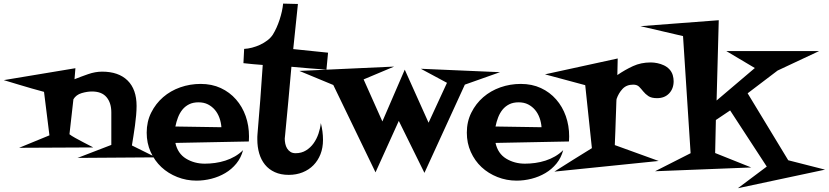

<svg xmlns="http://www.w3.org/2000/svg" viewBox="-120 -916 4484 1039"><path d="M723.6 -64.5 299.8 -61.5 482.4 -131.8V-307.6Q482.4 -359.4 456.5 -390.1Q430.7 -420.9 377.9 -420.9Q351.6 -420.9 321.8 -412.1Q292 -403.3 277.3 -378.9L255.9 -189.5Q265.6 -181.6 286.6 -169.9Q307.6 -158.2 330.1 -146.5Q355.5 -132.8 384.8 -118.2L-16.6 -116.2L147.5 -183.6L118.2 -418.9Q89.8 -426.8 52.7 -437Q15.6 -447.3 -18.6 -458Q-57.6 -469.7 -99.6 -482.4L288.1 -546.9L283.2 -487.3Q317.4 -501 356.4 -514.6Q395.5 -528.3 432.6 -528.3Q521.5 -528.3 570.3 -480.5Q619.1 -432.6 619.1 -342.8Q619.1 -320.3 616.7 -292.5Q614.3 -264.6 610.4 -236.3Q606.4 -208 602.1 -180.2Q597.7 -152.3 593.8 -128.9Z M1227.5 -177.7Q1227.5 -170.9 1227.1 -164.1Q1226.6 -157.2 1226.6 -150.4L829.1 -142.6Q841.8 -85 886.7 -57.6Q931.6 -30.3 988.3 -30.3Q1015.6 -30.3 1043.9 -34.2Q1072.3 -38.1 1099.6 -46.9Q1127 -55.7 1151.4 -69.8Q1175.8 -84 1195.3 -103.5Q1184.6 -62.5 1159.2 -31.2Q1133.8 0 1099.1 20.5Q1064.5 41 1023.9 51.3Q983.4 61.5 943.4 61.5Q888.7 61.5 839.4 42Q790 22.5 753.4 -11.7Q716.8 -45.9 695.3 -93.8Q673.8 -141.6 673.8 -198.2Q673.8 -257.8 698.2 -306.6Q722.7 -355.5 762.7 -390.1Q802.7 -424.8 855.5 -443.4Q908.2 -461.9 965.8 -461.9Q1026.4 -461.9 1074.7 -439.5Q1123 -417 1157.2 -377.9Q1191.4 -338.9 1209.5 -287.6Q1227.5 -236.3 1227.5 -177.7ZM1078.1 -227.5Q1076.2 -253.9 1067.4 -278.3Q1058.6 -302.7 1043 -321.3Q1027.3 -339.8 1005.4 -351.1Q983.4 -362.3 954.1 -362.3Q924.8 -362.3 903.3 -351.6Q881.8 -340.8 867.2 -322.8Q852.5 -304.7 843.3 -280.8Q834 -256.8 829.1 -231.4Z M1655.3 -630.9 1646.5 -539.1Q1598.6 -543 1551.8 -546.4Q1504.9 -549.8 1457 -554.7Q1449.2 -461.9 1440.4 -370.1Q1431.6 -278.3 1422.9 -185.5Q1422.9 -180.7 1421.9 -175.8Q1420.9 -170.9 1420.9 -166Q1420.9 -152.3 1423.8 -138.2Q1426.8 -124 1433.6 -112.8Q1440.4 -101.6 1451.7 -94.2Q1462.9 -86.9 1479.5 -86.9Q1511.7 -86.9 1536.1 -102.1Q1560.5 -117.2 1577.1 -140.6Q1593.8 -164.1 1603.5 -192.9Q1613.3 -221.7 1616.2 -250Q1627.9 -204.1 1627.9 -159.2Q1627.9 -116.2 1614.3 -81.5Q1600.6 -46.9 1576.2 -22Q1551.8 2.9 1517.6 16.6Q1483.4 30.3 1442.4 30.3Q1399.4 30.3 1367.2 15.6Q1335 1 1314 -24.9Q1293 -50.8 1282.7 -85.9Q1272.5 -121.1 1272.5 -161.1Q1272.5 -168.9 1272.5 -175.8Q1272.5 -182.6 1273.4 -190.4Q1281.2 -285.2 1288.6 -377.4Q1295.9 -469.7 1301.8 -564.5Q1275.4 -566.4 1249.5 -568.8Q1223.6 -571.3 1197.3 -574.2L1201.2 -651.4Q1221.7 -652.3 1244.1 -658.2Q1266.6 -664.1 1287.6 -673.8Q1308.6 -683.6 1326.7 -697.3Q1344.7 -710.9 1356.4 -728.5Q1367.2 -746.1 1376.5 -766.6Q1385.7 -787.1 1393.1 -809.6Q1400.4 -832 1405.3 -854Q1410.2 -876 1412.1 -896.5L1492.2 -894.5L1466.8 -650.4Z M2585.9 -525.4 2395.5 -458 2176.8 19.5 2038.1 -261.7 1912.1 16.6 1683.6 -456.1 1500 -532.2 2012.7 -555.7 1847.7 -486.3 1949.2 -258.8 2070.3 -539.1 2199.2 -252 2298.8 -467.8 2157.2 -543.9Z M2960 -177.7Q2960 -170.9 2959.5 -164.1Q2959 -157.2 2959 -150.4L2561.5 -142.6Q2574.2 -85 2619.1 -57.6Q2664.1 -30.3 2720.7 -30.3Q2748 -30.3 2776.4 -34.2Q2804.7 -38.1 2832 -46.9Q2859.4 -55.7 2883.8 -69.8Q2908.2 -84 2927.7 -103.5Q2917 -62.5 2891.6 -31.2Q2866.2 0 2831.5 20.5Q2796.9 41 2756.3 51.3Q2715.8 61.5 2675.8 61.5Q2621.1 61.5 2571.8 42Q2522.5 22.5 2485.8 -11.7Q2449.2 -45.9 2427.7 -93.8Q2406.2 -141.6 2406.2 -198.2Q2406.2 -257.8 2430.7 -306.6Q2455.1 -355.5 2495.1 -390.1Q2535.2 -424.8 2587.9 -443.4Q2640.6 -461.9 2698.2 -461.9Q2758.8 -461.9 2807.1 -439.5Q2855.5 -417 2889.6 -377.9Q2923.8 -338.9 2941.9 -287.6Q2960 -236.3 2960 -177.7ZM2810.5 -227.5Q2808.6 -253.9 2799.8 -278.3Q2791 -302.7 2775.4 -321.3Q2759.8 -339.8 2737.8 -351.1Q2715.8 -362.3 2686.5 -362.3Q2657.2 -362.3 2635.7 -351.6Q2614.3 -340.8 2599.6 -322.8Q2585 -304.7 2575.7 -280.8Q2566.4 -256.8 2561.5 -231.4Z M3525.4 -476.6Q3525.4 -436.5 3501 -410.6Q3476.6 -384.8 3435.5 -384.8Q3405.3 -384.8 3388.7 -396Q3372.1 -407.2 3360.8 -421.4Q3349.6 -435.5 3338.4 -446.8Q3327.1 -458 3306.6 -458Q3270.5 -458 3249 -435.1Q3227.5 -412.1 3216.8 -380.9Q3215.8 -378.9 3215.3 -362.3Q3214.8 -345.7 3213.9 -320.3Q3212.9 -294.9 3211.9 -264.6Q3210.9 -234.4 3210 -207Q3209 -179.7 3208 -158.7Q3207 -137.7 3207 -130.9L3444.3 -44.9L2879.9 12.7Q2930.7 -19.5 2981.4 -51.3Q3032.2 -83 3083 -114.3L3046.9 -455.1L2829.1 -513.7L3222.7 -599.6L3220.7 -509.8Q3261.7 -538.1 3305.2 -558.1Q3348.6 -578.1 3401.4 -578.1Q3418.9 -578.1 3437.5 -574.2Q3456.1 -570.3 3472.7 -562.5Q3489.3 -554.7 3502 -541.5Q3514.6 -528.3 3520.5 -509.8Q3525.4 -492.2 3525.4 -476.6Z M4344.7 2 3873 102.5 4029.3 -14.6 3831.1 -318.4 3753.9 -266.6 3750 -87.9 3945.3 -9.8 3424.8 10.7 3617.2 -86.9 3576.2 -720.7 3345.7 -774.4 3769.5 -806.6 3757.8 -372.1 3964.8 -547.9 3810.5 -639.6H4312.5L4087.9 -534.2L3925.8 -411.1L4145.5 -48.8Z"/></svg>

Font: Fontdiner Swanky
Style: Regular
Weight: 400
Designer: Font Diner, Inc
Foundry: Font Diner, Inc
Version: Version 1.001